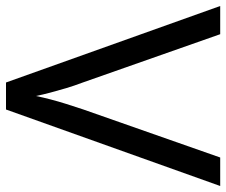

<svg xmlns="http://www.w3.org/2000/svg" viewBox="-77 -677 754 640"><g transform="rotate(90 300.0 -357.0)"><path d="M600 -714 345 0H255L0 -714H94L255 -256Q266 -227 274 -200Q282 -173 288.5 -148.5Q295 -124 300 -100Q305 -124 311.5 -149Q318 -174 326.5 -201Q335 -228 345 -258L505 -714Z"/></g></svg>

Font: Noto Sans Tai Tham
Style: Regular
Weight: 400
Designer: Monotype Design Team 2013. Revised by David WIlliams 2020
Foundry: Monotype Imaging Inc.
Version: Version 2.002